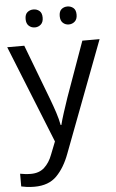

<svg xmlns="http://www.w3.org/2000/svg" viewBox="-63 -772 636 1054"><g transform="rotate(-5 255.0 -245.0)"><path d="M1 -536H95L211 -231Q226 -191 238 -154.5Q250 -118 256 -85H260Q266 -110 279 -150.5Q292 -191 306 -232L415 -536H510L279 74Q251 150 206.5 195Q162 240 84 240Q60 240 42 237.5Q24 235 11 232V162Q22 164 37.5 166Q53 168 70 168Q116 168 144.5 142Q173 116 189 73L217 2ZM115 -681Q115 -707 129 -718.5Q143 -730 162 -730Q181 -730 195 -718.5Q209 -707 209 -681Q209 -656 195 -643.5Q181 -631 162 -631Q143 -631 129 -643.5Q115 -656 115 -681ZM303 -681Q303 -707 316.5 -718.5Q330 -730 349 -730Q368 -730 382 -718.5Q396 -707 396 -681Q396 -656 382 -643.5Q368 -631 349 -631Q330 -631 316.5 -643.5Q303 -656 303 -681Z"/></g></svg>

Font: Noto Sans Indic Siyaq Numbers
Style: Regular
Weight: 400
Designer: Monotype Design Team
Foundry: Monotype Imaging Inc.
Version: Version 2.002; ttfautohint (v1.8.4.7-5d5b)